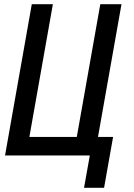

<svg xmlns="http://www.w3.org/2000/svg" viewBox="-20 -745 640 915"><path d="M408 -4H4L131.5 -725H232L120 -92.5H346L458 -725H559L447 -92.5H519L476 150H380.5Z"/></svg>

Font: JuliaMono Medium
Style: Italic
Weight: 500
Italic angle: -9°
Monospace: yes
Designer: cormullion
Foundry: corm
Version: Version 0.054; ttfautohint (v1.8.4)